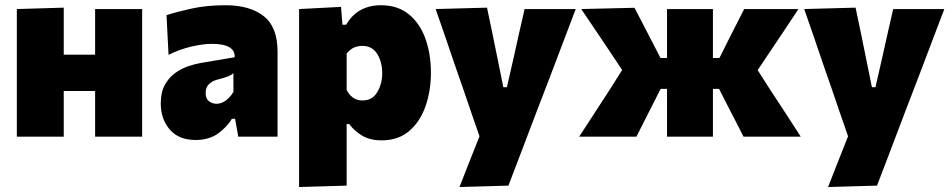

<svg xmlns="http://www.w3.org/2000/svg" viewBox="-20 -536 3732 753"><path d="M46 0V-500.5L230 -506V-321.5H353V-500.5H537.5V0H353V-179H230V0Z M747 13Q681 13 645.8 -28Q610.5 -69 610.5 -130Q610.5 -173.5 626 -202.2Q641.5 -231 665.8 -248.8Q690 -266.5 717 -275.8Q744 -285 767 -289L900.5 -311.5Q903 -364 810.5 -364Q776 -364 731 -353.5Q686 -343 641 -321L633 -476.5Q670.5 -489 730.5 -502.2Q790.5 -515.5 863.5 -515.5Q960 -515.5 1014.2 -472.8Q1068.5 -430 1068.5 -334V0H914.5L902 -70H889.5Q870 -37.5 834.8 -12.2Q799.5 13 747 13ZM829.5 -129Q848 -129 865.5 -141.8Q883 -154.5 895.5 -175.5V-249Q888 -242 875.5 -236.8Q863 -231.5 831.5 -223.5Q812.5 -218.5 799.5 -206Q786.5 -193.5 786.5 -171.5Q786.5 -148.5 800 -138.8Q813.5 -129 829.5 -129Z M1153 197.5V-500.5L1317.5 -509L1323 -439H1337.5Q1382 -515.5 1474.5 -515.5Q1539.5 -515.5 1583 -480.2Q1626.5 -445 1648.2 -385Q1670 -325 1670 -250.5Q1670 -181 1649.2 -120.5Q1628.5 -60 1585.5 -22.8Q1542.5 14.5 1476 14.5Q1433 14.5 1402.5 -2.8Q1372 -20 1349.5 -49.5H1339.5V192ZM1401.5 -142Q1440.5 -142 1459.8 -175Q1479 -208 1479 -249Q1479 -292.5 1459.5 -324.2Q1440 -356 1401 -356Q1362 -356 1339.5 -325.5V-183.5Q1348 -165.5 1363.5 -153.8Q1379 -142 1401.5 -142Z M1782 197.5Q1801 149 1821 98.2Q1841 47.5 1860.5 -1.5Q1844 -49 1827.5 -96.8Q1811 -144.5 1795.5 -190.5L1764 -281Q1746 -334.5 1726.5 -391Q1707 -447 1688.5 -500.5L1890 -506Q1900 -457 1910 -410.5Q1919.5 -364 1929.5 -315L1954 -194H1968L1995.5 -314.5Q2006 -362 2016.2 -407.8Q2026.5 -453.5 2037.5 -500.5H2238Q2222.5 -460.5 2208.5 -423Q2194 -385 2177 -340Q2159.5 -294.5 2136 -232L2082 -91.5Q2046 4 2020.2 71Q1994.5 138 1974 192Z M2251.5 0Q2281.5 -46 2312 -93Q2342 -139.5 2372 -185.5L2420 -261.5L2382 -318.5Q2351.5 -364 2321 -409.5Q2290.5 -454.5 2259.5 -500.5L2468.5 -505.5L2534.5 -378L2570.5 -308.5H2596V-500.5H2776V-308.5H2801.5L2835.5 -376.5Q2851.5 -407.5 2867 -438.5Q2882.5 -469.5 2898.5 -500.5H3111.5Q3081 -454.5 3051 -409.5Q3020.5 -364.5 2990 -318.5L2951.5 -261L2999 -186.5Q3029 -140.5 3060 -93.5Q3090.5 -46 3120.5 0H2896Q2880.5 -29.5 2866.5 -58Q2852 -86 2837 -115L2800 -187.5H2776V0H2596V-187.5H2571L2534 -114.5Q2519.5 -86 2505 -57.5Q2490.5 -29 2476 0Z M3227.5 197.5Q3246.5 149 3266.5 98.2Q3286.5 47.5 3306 -1.5Q3289.5 -49 3273 -96.8Q3256.5 -144.5 3241 -190.5L3209.5 -281Q3191.5 -334.5 3172 -391Q3152.5 -447 3134 -500.5L3335.5 -506Q3345.5 -457 3355.5 -410.5Q3365 -364 3375 -315L3399.5 -194H3413.5L3441 -314.5Q3451.5 -362 3461.8 -407.8Q3472 -453.5 3483 -500.5H3683.5Q3668 -460.5 3654 -423Q3639.5 -385 3622.5 -340Q3605 -294.5 3581.5 -232L3527.5 -91.5Q3491.5 4 3465.8 71Q3440 138 3419.5 192Z"/></svg>

Font: Heraclito ExtraBold
Style: Regular
Weight: 800
Designer: Kostas Bartsokas (font) & Cristiano Sobral (main changes)
Foundry: Kostas Bartsokas (font) & Cristiano Sobral (main changes)
Version: Version 1.00;July 8, 2020;FontCreator 13.0.0.2655 64-bit